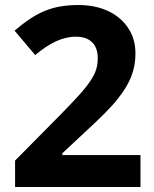

<svg xmlns="http://www.w3.org/2000/svg" viewBox="-20 -879 612 764"><path d="M40 -135H539V-262H228V-269L320 -355C381 -411 424 -454 448 -485C497 -546 519 -600 519 -666C519 -704 510 -737 491 -766C453 -825 382 -859 293 -859C186 -859 124 -830 38 -757L120 -660C177 -707 227 -733 282 -733C335 -733 369 -705 369 -648C369 -606 357 -578 323 -534C307 -513 272 -475 219 -421L40 -240Z"/></svg>

Font: Noto Naskh Arabic UI
Style: Bold
Weight: 700
Designer: Monotype Design Team, David Williams, Mohamad Dakak and Nizar Qandah
Foundry: Monotype Imaging Inc.
Version: Version 2.016